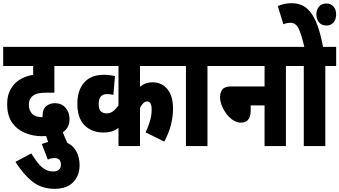

<svg xmlns="http://www.w3.org/2000/svg" viewBox="-20 -916 2128 1204"><path d="M242 -13Q263 -21 282 -26Q274 -46 269 -63Q255 -62 243 -62Q187 -62 137 -82.5Q87 -103 56 -147Q25 -191 25 -263Q25 -310 39.5 -342Q54 -374 78 -397Q120 -435 188 -447V-502H0V-622H451V-502H321V-335H278Q239 -335 216.5 -329.5Q194 -324 180 -310Q171 -301 166 -288.5Q161 -276 161 -259Q161 -223 182 -202Q203 -181 247 -181Q247 -187 247 -192Q247 -231 269.5 -250Q292 -269 324 -269Q366 -269 391 -240.5Q416 -212 416 -170Q416 -138 404 -118Q392 -98 374 -87Q380 -71 387 -54Q394 -37 402 -20Q439 -3 459 34Q479 71 479 120Q479 185 439 226.5Q399 268 322 268Q240 268 182.5 222Q125 176 77 99L176 46Q204 91 226 115.5Q248 140 269 149.5Q290 159 314 159Q338 159 350 147.5Q362 136 362 118Q362 75 322 75Q301 75 280 85Z M1102 -502H858V-372Q892 -400 937 -400Q994 -400 1029.5 -357.5Q1065 -315 1065 -235Q1065 -186 1052.5 -135Q1040 -84 1010 -28L893 -86Q909 -119 920 -155.5Q931 -192 931 -228Q931 -280 903 -280Q879 -280 858 -240V0H723V-114Q703 -99 680.5 -92Q658 -85 629 -85Q556 -85 510.5 -130Q465 -175 465 -266Q465 -349 507.5 -398Q550 -447 632 -447Q652 -447 668 -445Q684 -443 701 -439L691 -321Q674 -326 651 -326Q599 -326 599 -265Q599 -228 613.5 -216.5Q628 -205 648 -205Q672 -205 690 -219Q708 -233 723 -255V-502H439V-622H1102Z M1281 -502V0H1146V-502H1090V-622H1349V-502Z M1337 -622H1841V-502H1773V0H1639V-255H1552V-223Q1552 -147 1491 -147Q1466 -147 1442.5 -162Q1419 -177 1400.5 -201.5Q1382 -226 1371 -253.5Q1360 -281 1360 -306Q1360 -336 1374.5 -355Q1389 -374 1432 -374H1639V-502H1337Z M2020 -502V0H1885V-502H1829V-622H2088V-502ZM1890 -615Q1871 -699 1853 -736Q1835 -773 1802 -773Q1778 -773 1757 -764L1722 -878Q1764 -896 1808 -896Q1841 -896 1870 -884.5Q1899 -873 1924.5 -842.5Q1950 -812 1970.5 -757Q1991 -702 2007 -615ZM1964 -825Q1964 -855 1980.5 -874.5Q1997 -894 2027 -894Q2055 -894 2071.5 -874.5Q2088 -855 2088 -825Q2088 -795 2071.5 -775.5Q2055 -756 2027 -756Q1997 -756 1980.5 -775.5Q1964 -795 1964 -825Z"/></svg>

Font: Noto Sans ExtraCondensed ExtraBold
Style: Regular
Weight: 800
Width: 2
Designer: Monotype Design Team
Foundry: Monotype Imaging Inc.
Version: Version 2.013; ttfautohint (v1.8.4.7-5d5b)